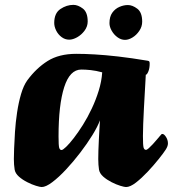

<svg xmlns="http://www.w3.org/2000/svg" viewBox="-20 -741 697 774"><path d="M148 13Q141.8 13 125.2 8Q108.6 3 89.7 -6.7Q70.7 -16.3 56.3 -29Q41.9 -41.7 39.1 -57Q35.9 -76.3 35.9 -100Q35.9 -112.4 36.9 -141.8Q37.9 -171.1 40.4 -209.4Q42.9 -247.8 48.9 -287.8Q54.9 -327.8 64.9 -361.9Q74.9 -396 89.9 -417Q126.1 -466.2 172 -495.1Q217.9 -524 287.5 -524Q321.4 -524 362.4 -521.6Q403.3 -519.3 456.1 -513.3Q508.9 -507.3 576.4 -496Q579.7 -495.2 581.6 -493.5Q583.4 -491.7 583.4 -484Q583.4 -465.7 577.9 -452.6Q572.4 -439.6 567.7 -439.6Q567.7 -436.6 566.5 -417Q565.4 -397.4 563.7 -367.4Q561.9 -337.3 560.2 -304.4Q558.4 -271.5 557.3 -241.5Q556.2 -211.6 556.2 -192.5Q556.2 -154.7 558.9 -145.8Q561.7 -136.9 568.4 -136.9Q572.4 -136.9 579.8 -143.6Q587.3 -150.3 595.9 -159.6Q604.6 -168.9 612.2 -178.1Q619.7 -187.2 623.9 -191.9Q629.7 -198.5 630.8 -199.7Q632 -201 634.7 -201Q641.5 -201 649.3 -188.8Q657 -176.7 657 -162.9Q657 -156.9 654.6 -150.6Q652.2 -144.3 648 -137.8Q639.8 -124.8 620 -100.1Q600.3 -75.3 575.6 -49Q551 -22.8 527.9 -4.9Q504.7 13 488 13Q481.7 13 465.1 8Q448.6 3 429.6 -6.7Q410.7 -16.3 396.2 -29Q381.8 -41.7 379.1 -57Q377.8 -66.5 376.9 -77Q376.1 -87.5 376.1 -100Q376.1 -114.5 376.7 -134.7Q377.3 -155 378.5 -177.1Q379.8 -199.2 380.8 -220Q381.8 -240.7 383 -256Q373.9 -231.2 352.6 -196.5Q331.3 -161.9 303.4 -125.5Q275.6 -89.1 246 -57.5Q216.5 -25.9 190.6 -6.5Q164.8 13 148 13ZM228.2 -136.2Q233.2 -136.2 246.5 -148.9Q259.8 -161.6 277.5 -184.5Q295.2 -207.4 314.2 -237.5Q333.2 -267.7 349.8 -303Q366.5 -338.3 378 -375.6Q389.6 -412.9 392 -449.4Q367 -456.1 345.8 -458.4Q324.6 -460.6 307.7 -460.6Q261.5 -460.6 238.8 -389.6Q216 -318.5 216 -191Q216 -153.9 218.7 -145.1Q221.5 -136.2 228.2 -136.2ZM259 -581.1Q242.2 -581.1 228.3 -591.5Q214.4 -601.9 206.5 -617.7Q198.6 -633.6 198.6 -648.6Q198.6 -687.9 223.6 -704.7Q248.5 -721.4 275.8 -721.4Q294.4 -721.4 314 -706.5Q333.5 -691.6 333.5 -654.3Q333.5 -634.5 320.9 -617.4Q308.2 -600.4 290.9 -590.7Q273.6 -581.1 259 -581.1ZM484 -580.3Q467.9 -580.3 453.6 -590.8Q439.3 -601.2 430.3 -617Q421.3 -632.8 421.3 -647.8Q421.3 -673.9 432.7 -689.8Q444.1 -705.7 461.4 -713.2Q478.7 -720.7 495.5 -720.7Q514 -720.7 533.6 -705.8Q553.2 -690.9 553.2 -653.5Q553.2 -633.7 541.6 -616.7Q530.1 -599.6 514.3 -590Q498.5 -580.3 484 -580.3Z"/></svg>

Font: Briem Hand Thin
Style: Regular
Weight: 100
Designer: Gunnlaugur SE Briem, Eben Sorkin
Foundry: Sorkin Type Co.
Version: Version 1.003